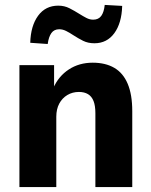

<svg xmlns="http://www.w3.org/2000/svg" viewBox="-20 -761 615 781"><path d="M59 0V-496H200V-403H197Q218 -451 260 -478.5Q302 -506 357 -506Q409 -506 445 -485Q481 -464 499.5 -420Q518 -376 518 -309V0H368V-300Q368 -331 360.5 -350Q353 -369 338 -378Q323 -387 301 -387Q275 -387 254 -374.5Q233 -362 221 -339.5Q209 -317 209 -286V0ZM174 -582 103 -587Q105 -656 135 -697Q165 -738 217 -738Q242 -738 262.5 -727.5Q283 -717 302 -705Q318 -695 331.5 -688Q345 -681 359 -681Q381 -681 392 -696.5Q403 -712 406 -741L477 -737Q475 -667 445 -626Q415 -585 364 -585Q338 -585 318 -595Q298 -605 278 -618Q263 -628 249 -635Q235 -642 221 -642Q200 -642 189 -626.5Q178 -611 174 -582Z"/></svg>

Font: Nunito Sans 10pt SemiCondensed ExtraBold
Style: Regular
Weight: 800
Width: 4
Designer: Vernon Adams
Foundry: Vernon Adams
Version: Version 3.101;gftools[0.9.27]